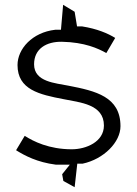

<svg xmlns="http://www.w3.org/2000/svg" viewBox="-20 -688 570 800"><path d="M47 -62C84 -39 135 -12 212 -2H271L239 38L244 66L291 92L302 -6H324C413 -25 482 -96 482 -162C482 -285 379 -309 265 -331C212 -342 122 -346 122 -420C122 -485 173 -515 238 -514C333 -512 389 -486 423 -467L460 -530C429 -549 385 -568 322 -578H301L291 -639L243 -668L234 -564H210C114 -553 53 -484 53 -417C53 -314 145 -294 244 -275C313 -261 413 -254 413 -165C413 -97 339 -66 279 -66C184 -66 119 -99 83 -122Z"/></svg>

Font: Charger Static
Style: Regular
Weight: 1000
Designer: Jasper
Foundry: KineticPlasma Fonts/Cannot Into Space Fonts
Version: Version 1.1